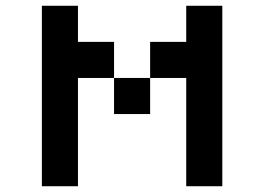

<svg xmlns="http://www.w3.org/2000/svg" viewBox="-20 -645 915 665"><path d="M125 0V-625H250V-500H375V-375H500V-250H375V-375H250V0ZM625 0V-375H500V-500H625V-625H750V0Z"/></svg>

Font: Silkscreen
Style: Regular
Weight: 400
Designer: Jason Kottke
Foundry: Jason Kottke
Version: Version 1.001; ttfautohint (v1.8.4.7-5d5b)